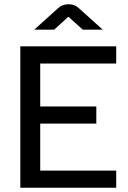

<svg xmlns="http://www.w3.org/2000/svg" viewBox="-20 -887 607 907"><path d="M76 0V-668H529V-587H170V-384H435V-303H170V-81H529V0ZM142 -747 254 -848Q274 -867 304 -867Q333 -867 353 -848L465 -747H371L303 -808L236 -747Z"/></svg>

Font: Atkinson Hyperlegible
Style: Regular
Weight: 400
Designer: Elliott Scott, Megan Eiswerth, Linus Boman, Theodore Petrosky
Foundry: Braille Institute
Version: Version 1.006; ttfautohint (v1.8.3)